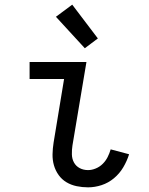

<svg xmlns="http://www.w3.org/2000/svg" viewBox="-20 -796 640 824"><path d="M358 8Q333 8 309 3Q285 -2 265 -14Q245 -26 231.5 -45Q218 -64 211.5 -86.5Q205 -109 205.5 -134Q206 -159 210 -184L255 -457H107V-530H351L291 -172Q288 -153 288.5 -133.5Q289 -114 297.5 -98.5Q306 -83 322 -74.5Q338 -66 358 -66Q374 -66 391 -73Q408 -80 421 -93Q434 -106 442 -122Q450 -138 455 -155L534 -134Q525 -105 509 -78Q493 -51 469 -31Q445 -11 416 -1.5Q387 8 358 8ZM344 -589 220 -724 290 -776 400 -631Z"/></svg>

Font: Iosevka Slab Extended
Style: Italic
Weight: 400
Width: 7
Italic angle: -9°
Monospace: yes
Designer: Belleve Invis
Foundry: Belleve Invis
Version: Version 11.1.0; ttfautohint (v1.8.3)